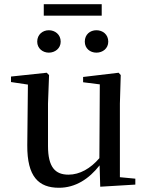

<svg xmlns="http://www.w3.org/2000/svg" viewBox="-20 -873 700 908"><path d="M211 -624C240 -624 267 -644 267 -676C267 -710 240 -730 211 -730C182 -730 156 -710 156 -676C156 -644 182 -624 211 -624ZM436 -624C466 -624 492 -644 492 -676C492 -710 466 -730 436 -730C406 -730 381 -710 381 -676C381 -644 406 -624 436 -624ZM187 -799H461V-853H187ZM454 10 620 0V-28L547 -35V-383L551 -518L541 -529L373 -509V-484L452 -474L450 -125C408 -76 357 -47 304 -47C242 -47 207 -81 207 -183V-383L212 -518L201 -529L32 -511V-485L112 -473L109 -186C108 -37 163 15 259 15C337 15 401 -27 451 -91Z"/></svg>

Font: Noto Serif HK Medium
Style: Regular
Weight: 500
Designer: Ryoko NISHIZUKA 西塚涼子 (kana & ideographs); Frank Grießhammer (Latin, Greek & Cyrillic); Wenlong ZHANG 张文龙 (bopomofo); San
Foundry: Adobe
Version: Version 2.001;hotconv 1.1.0;makeotfexe 2.6.0